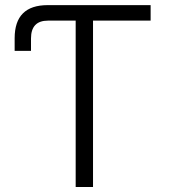

<svg xmlns="http://www.w3.org/2000/svg" viewBox="-20 -748 675 768"><path d="M38.6 -544.4V-595.2Q38.6 -727.5 170.9 -727.5H582.5V-665.5H352.1V0H282.7V-665.5H171.9Q104 -665.5 104 -594.2V-544.4Z"/></svg>

Font: Inter Light
Style: Regular
Weight: 300
Designer: Rasmus Andersson
Foundry: rsms
Version: Version 4.000;git-a52131595